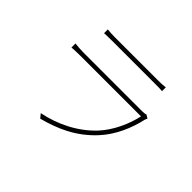

<svg xmlns="http://www.w3.org/2000/svg" viewBox="-146 -995 1291 1291"><g transform="rotate(45 500.0 -349.0)"><path d="M239 -722V-686C264 -687 286 -688 314 -688C365 -688 659 -688 716 -688C747 -688 769 -688 790 -686V-722C769 -719 748 -718 717 -718C657 -718 359 -718 314 -718C284 -718 264 -719 239 -722ZM852 -486 827 -501C819 -497 803 -496 790 -496C756 -496 262 -496 231 -496C208 -496 182 -498 152 -501V-463C182 -465 208 -466 231 -466C262 -466 762 -466 810 -466C791 -376 743 -269 675 -196C581 -95 450 -31 318 -5L342 24C469 -10 592 -60 700 -177C775 -258 822 -368 844 -468C845 -473 849 -480 852 -486Z"/></g></svg>

Font: Harano Aji Gothic CN ExtraLight
Style: Regular
Weight: 250
Foundry: Masamichi Hosoda
Version: HaranoAjiGothicCN-ExtraLight version 20230610;ttx 4.39.4